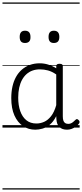

<svg xmlns="http://www.w3.org/2000/svg" viewBox="-20 -1030 663 1550"><path d="M265 17Q210 17 166 -12Q122 -41 96.5 -98Q71 -155 71 -238Q71 -288 80.5 -331Q90 -374 109 -408.5Q128 -443 156 -467.5Q184 -492 220.5 -505.5Q257 -519 301 -519Q335 -519 368 -509Q401 -499 434 -479V-495Q434 -506 440.5 -510.5Q447 -515 461 -515Q475 -515 481 -510.5Q487 -506 487 -496V-91Q487 -70 491.5 -56.5Q496 -43 506 -36.5Q516 -30 531 -30Q541 -30 550.5 -33.5Q560 -37 569.5 -44.5Q579 -52 590 -63Q595 -69 601.5 -68.5Q608 -68 614 -61Q621 -55 622 -48Q623 -41 619 -34Q608 -19 592 -7.5Q576 4 558 10.5Q540 17 522 17Q501 17 485.5 11.5Q470 6 458.5 -5.5Q447 -17 441.5 -33.5Q436 -50 435 -72Q435 -76 434.5 -81.5Q434 -87 434 -92Q411 -47 382 -23.5Q353 0 322.5 8.5Q292 17 265 17ZM127 -242Q127 -180 143.5 -133Q160 -86 192.5 -59.5Q225 -33 274 -33Q306 -33 336.5 -46.5Q367 -60 392.5 -92.5Q418 -125 434 -181V-429Q399 -453 367 -461.5Q335 -470 302 -470Q270 -470 243 -460.5Q216 -451 194.5 -432Q173 -413 158 -385.5Q143 -358 135 -322Q127 -286 127 -242ZM182 -683Q160 -683 149.5 -695Q139 -707 139 -732Q139 -757 149.5 -769.5Q160 -782 182 -782Q204 -782 215 -769.5Q226 -757 226 -732Q227 -707 215.5 -695Q204 -683 182 -683ZM415 -683Q393 -683 382.5 -695Q372 -707 372 -732Q372 -757 382.5 -769.5Q393 -782 415 -782Q437 -782 448 -769.5Q459 -757 459 -732Q459 -707 448 -695Q437 -683 415 -683ZM0 490H623V500H0ZM0 -20H623V0H0ZM0 -505H623V-500H0ZM0 -1010H623V-1000H0Z"/></svg>

Font: Playwrite ES Deco Guides
Style: Regular
Weight: 400
Designer: Veronika Burian, José Scaglione
Foundry: TypeTogether
Version: Version 1.003